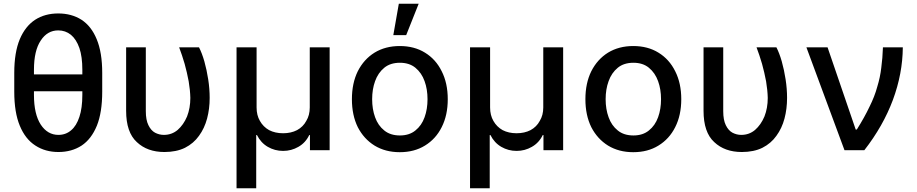

<svg xmlns="http://www.w3.org/2000/svg" viewBox="-20 -797 4866 1019"><path d="M467.8 -402.3Q467.8 -379.9 467.8 -312.5Q379.9 -312.5 116.2 -312.5Q116.2 -335 116.2 -402.3Q204.1 -402.3 467.8 -402.3ZM522.5 -410.2Q522.5 -384.8 522.5 -310.5Q522.5 -200.2 494.1 -129.9Q464.8 -58.6 413.1 -24.4Q360.4 9.8 290 9.8Q220.7 9.8 168 -24.4Q114.3 -58.6 85 -129.9Q55.7 -200.2 55.7 -310.5Q55.7 -343.8 55.7 -410.2Q55.7 -518.6 85 -588.9Q114.3 -658.2 167 -692.4Q218.8 -725.6 289.1 -725.6Q359.4 -725.6 412.1 -692.4Q464.8 -658.2 493.2 -588.9Q522.5 -518.6 522.5 -410.2ZM417 -293Q417 -327.1 417 -426.8Q417 -496.1 401.4 -542Q384.8 -588.9 356.4 -612.3Q327.1 -635.7 289.1 -635.7Q231.4 -635.7 196.3 -582Q160.2 -528.3 160.2 -426.8Q160.2 -382.8 160.2 -293Q160.2 -191.4 196.3 -135.7Q232.4 -81.1 290 -81.1Q329.1 -81.1 357.4 -105.5Q385.7 -128.9 401.4 -176.8Q417 -223.6 417 -293Z M649.4 -545.9Q675.8 -545.9 753.9 -545.9Q753.9 -460.9 753.9 -207Q753.9 -160.2 767.6 -132.8Q781.2 -104.5 802.7 -92.8Q825.2 -81.1 849.6 -81.1Q891.6 -81.1 922.9 -107.4Q954.1 -134.8 972.7 -178.7Q990.2 -223.6 990.2 -277.3Q989.3 -318.4 981.4 -365.2Q972.7 -412.1 960 -458Q946.3 -504.9 930.7 -545.9Q965.8 -545.9 1036.1 -545.9Q1051.8 -515.6 1064.5 -471.7Q1077.1 -426.8 1085 -376Q1092.8 -326.2 1092.8 -277.3Q1092.8 -219.7 1079.1 -168Q1065.4 -116.2 1036.1 -76.2Q1007.8 -36.1 961.9 -12.7Q916 9.8 852.5 9.8Q761.7 9.8 706.1 -43Q649.4 -94.7 649.4 -209Q649.4 -321.3 649.4 -545.9Z M1235.4 202.1Q1235.4 15.6 1235.4 -545.9Q1261.7 -545.9 1341.8 -545.9Q1341.8 -465.8 1341.8 -226.6Q1341.8 -185.5 1359.4 -155.3Q1377 -124 1408.2 -106.4Q1440.4 -89.8 1482.4 -89.8Q1524.4 -89.8 1556.6 -106.4Q1588.9 -124 1605.5 -155.3Q1624 -185.5 1624 -226.6Q1624 -333 1624 -545.9Q1650.4 -545.9 1729.5 -545.9Q1729.5 -409.2 1729.5 0Q1704.1 0 1625 0Q1625 -19.5 1625 -80.1Q1624 -80.1 1621.1 -80.1Q1601.6 -39.1 1563.5 -17.6Q1526.4 3.9 1482.4 3.9Q1438.5 3.9 1401.4 -17.6Q1364.3 -39.1 1343.8 -80.1Q1342.8 -80.1 1339.8 -80.1Q1339.8 -9.8 1339.8 202.1Q1313.5 202.1 1235.4 202.1Z M2101.6 10.7Q2025.4 10.7 1967.8 -24.4Q1911.1 -59.6 1878.9 -122.1Q1847.7 -185.5 1847.7 -270.5Q1847.7 -355.5 1878.9 -418.9Q1911.1 -482.4 1967.8 -517.6Q2025.4 -552.7 2101.6 -552.7Q2178.7 -552.7 2235.4 -517.6Q2293 -482.4 2324.2 -418.9Q2356.4 -355.5 2356.4 -270.5Q2356.4 -185.5 2324.2 -122.1Q2293 -59.6 2235.4 -24.4Q2178.7 10.7 2101.6 10.7ZM2102.5 -78.1Q2152.3 -78.1 2184.6 -104.5Q2217.8 -130.9 2233.4 -174.8Q2249 -217.8 2249 -270.5Q2249 -323.2 2233.4 -366.2Q2217.8 -410.2 2184.6 -437.5Q2152.3 -463.9 2102.5 -463.9Q2051.8 -463.9 2019.5 -437.5Q1986.3 -410.2 1970.7 -366.2Q1955.1 -323.2 1955.1 -270.5Q1955.1 -217.8 1970.7 -174.8Q1986.3 -130.9 2019.5 -104.5Q2051.8 -78.1 2102.5 -78.1ZM2067.4 -610.4Q2074.2 -651.4 2096.7 -777.3Q2123 -777.3 2202.1 -777.3Q2185.5 -735.4 2135.7 -610.4Q2119.1 -610.4 2067.4 -610.4Z M2474.6 202.1Q2474.6 15.6 2474.6 -545.9Q2501 -545.9 2581.1 -545.9Q2581.1 -465.8 2581.1 -226.6Q2581.1 -185.5 2598.6 -155.3Q2616.2 -124 2647.5 -106.4Q2679.7 -89.8 2721.7 -89.8Q2763.7 -89.8 2795.9 -106.4Q2828.1 -124 2844.7 -155.3Q2863.3 -185.5 2863.3 -226.6Q2863.3 -333 2863.3 -545.9Q2889.6 -545.9 2968.8 -545.9Q2968.8 -409.2 2968.8 0Q2943.4 0 2864.3 0Q2864.3 -19.5 2864.3 -80.1Q2863.3 -80.1 2860.4 -80.1Q2840.8 -39.1 2802.7 -17.6Q2765.6 3.9 2721.7 3.9Q2677.7 3.9 2640.6 -17.6Q2603.5 -39.1 2583 -80.1Q2582 -80.1 2579.1 -80.1Q2579.1 -9.8 2579.1 202.1Q2552.7 202.1 2474.6 202.1Z M3340.8 10.7Q3264.6 10.7 3207 -24.4Q3150.4 -59.6 3118.2 -122.1Q3086.9 -185.5 3086.9 -270.5Q3086.9 -355.5 3118.2 -418.9Q3150.4 -482.4 3207 -517.6Q3264.6 -552.7 3340.8 -552.7Q3418 -552.7 3474.6 -517.6Q3532.2 -482.4 3563.5 -418.9Q3595.7 -355.5 3595.7 -270.5Q3595.7 -185.5 3563.5 -122.1Q3532.2 -59.6 3474.6 -24.4Q3418 10.7 3340.8 10.7ZM3341.8 -78.1Q3391.6 -78.1 3423.8 -104.5Q3457 -130.9 3472.7 -174.8Q3488.3 -217.8 3488.3 -270.5Q3488.3 -323.2 3472.7 -366.2Q3457 -410.2 3423.8 -437.5Q3391.6 -463.9 3341.8 -463.9Q3291 -463.9 3258.8 -437.5Q3225.6 -410.2 3210 -366.2Q3194.3 -323.2 3194.3 -270.5Q3194.3 -217.8 3210 -174.8Q3225.6 -130.9 3258.8 -104.5Q3291 -78.1 3341.8 -78.1Z M3713.9 -545.9Q3740.2 -545.9 3818.4 -545.9Q3818.4 -460.9 3818.4 -207Q3818.4 -160.2 3832 -132.8Q3845.7 -104.5 3867.2 -92.8Q3889.6 -81.1 3914.1 -81.1Q3956.1 -81.1 3987.3 -107.4Q4018.6 -134.8 4037.1 -178.7Q4054.7 -223.6 4054.7 -277.3Q4053.7 -318.4 4045.9 -365.2Q4037.1 -412.1 4024.4 -458Q4010.7 -504.9 3995.1 -545.9Q4030.3 -545.9 4100.6 -545.9Q4116.2 -515.6 4128.9 -471.7Q4141.6 -426.8 4149.4 -376Q4157.2 -326.2 4157.2 -277.3Q4157.2 -219.7 4143.6 -168Q4129.9 -116.2 4100.6 -76.2Q4072.3 -36.1 4026.4 -12.7Q3980.5 9.8 3917 9.8Q3826.2 9.8 3770.5 -43Q3713.9 -94.7 3713.9 -209Q3713.9 -321.3 3713.9 -545.9Z M4461.9 0Q4411.1 -136.7 4259.8 -545.9Q4288.1 -545.9 4372.1 -545.9Q4410.2 -436.5 4521.5 -109.4Q4523.4 -109.4 4527.3 -109.4Q4568.4 -174.8 4594.7 -230.5Q4622.1 -285.2 4635.7 -335.9Q4651.4 -386.7 4657.2 -437.5Q4664.1 -488.3 4666 -545.9Q4701.2 -545.9 4771.5 -545.9Q4770.5 -406.2 4718.8 -266.6Q4667 -127.9 4567.4 0Q4532.2 0 4461.9 0Z"/></svg>

Font: DeepSea
Style: Medium
Weight: 500
Designer: Stem
Version: Version 3.019;git-0a5106e0b